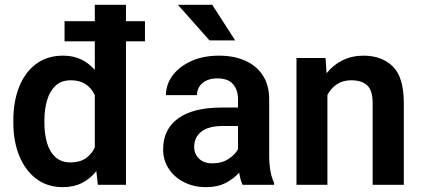

<svg xmlns="http://www.w3.org/2000/svg" viewBox="-20 -770 1758 800"><path d="M35.6 -257.8V-268.1Q35.6 -348.6 60.3 -409.4Q85 -470.2 131.3 -504.2Q177.7 -538.1 242.7 -538.1Q285.2 -538.1 317.9 -522.5Q350.6 -506.8 375 -478.5V-597.7H249V-681.6H375V-750H504.9V-681.6H584V-597.7H504.9V0H387.7L381.3 -57.1Q356.4 -25.4 321.8 -7.8Q287.1 9.8 241.7 9.8Q177.2 9.8 131.1 -25.1Q85 -60.1 60.3 -120.6Q35.6 -181.2 35.6 -257.8ZM165 -268.1V-257.8Q165 -212.4 175.8 -175Q186.5 -137.7 210.7 -115.5Q234.9 -93.3 274.4 -93.3Q312 -93.3 336.7 -110.1Q361.3 -127 375 -155.3V-374Q361.3 -402.8 336.7 -419.2Q312 -435.5 275.4 -435.5Q235.8 -435.5 211.7 -413.1Q187.5 -390.6 176.3 -352.8Q165 -314.9 165 -268.1Z M990.7 0Q981.4 -19 976.6 -50.8Q954.6 -25.9 920.7 -8.1Q886.7 9.8 838.9 9.8Q787.6 9.8 747.1 -10.7Q706.5 -31.2 683.1 -66.9Q659.7 -102.5 659.7 -147.9Q659.7 -231 721.9 -276.4Q784.2 -321.8 902.8 -321.8H971.7V-356Q971.7 -396 950.7 -419.7Q929.7 -443.4 885.7 -443.4Q846.7 -443.4 823.7 -423.8Q800.8 -404.3 800.8 -373.5H671.4Q671.4 -417.5 698.7 -454.8Q726.1 -492.2 775.9 -515.1Q825.7 -538.1 893.1 -538.1Q953.1 -538.1 1000.2 -517.8Q1047.4 -497.6 1074.5 -456.8Q1101.6 -416 1101.6 -355V-124.5Q1101.6 -48.8 1122.1 -8.3V0ZM865.2 -89.4Q904.3 -89.4 932.1 -107.7Q960 -126 971.7 -148.4V-245.1H909.2Q848.1 -245.1 818.6 -221.2Q789.1 -197.3 789.1 -158.2Q789.1 -128.4 809.3 -108.9Q829.6 -89.4 865.2 -89.4ZM864.3 -750 960 -601.6H853L721.2 -750Z M1443.4 -435.5Q1408.7 -435.5 1383.8 -418.9Q1358.9 -402.3 1344.2 -374.5V0H1215.3V-528.3H1336.4L1340.8 -464.8Q1368.2 -499.5 1407.5 -518.8Q1446.8 -538.1 1494.6 -538.1Q1570.3 -538.1 1616.5 -493.4Q1662.6 -448.7 1662.6 -338.9V0H1532.7V-339.8Q1532.7 -394 1509.5 -414.8Q1486.3 -435.5 1443.4 -435.5Z"/></svg>

Font: Vazirmatn UI SemiBold
Style: Regular
Weight: 600
Designer: Saber Rastikerdar
Foundry: Saber Rastikerdar
Version: Version 33.003